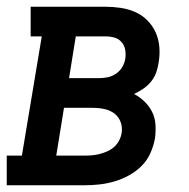

<svg xmlns="http://www.w3.org/2000/svg" viewBox="-42 -550 562 570"><path d="M-22 0V-88H23L82 -442H49V-530H271Q294 -530 317 -526.5Q340 -523 360 -514Q380 -505 395.5 -489.5Q411 -474 420 -454Q429 -434 431 -411Q433 -388 429 -365Q427 -350 422 -335.5Q417 -321 407 -308.5Q397 -296 384 -287Q371 -278 356 -271Q373 -262 387 -248.5Q401 -235 409.5 -218Q418 -201 419.5 -180.5Q421 -160 418 -139Q414 -117 404.5 -95.5Q395 -74 378.5 -57.5Q362 -41 341 -29.5Q320 -18 298 -11.5Q276 -5 253.5 -2.5Q231 0 209 0ZM163 -318H251Q264 -318 277 -320.5Q290 -323 302 -331Q314 -339 321 -351Q328 -363 330 -376Q332 -390 329.5 -403Q327 -416 318.5 -425.5Q310 -435 297.5 -438.5Q285 -442 271 -442H183ZM125 -88H209Q220 -88 231.5 -89Q243 -90 254.5 -93Q266 -96 277 -101Q288 -106 297 -114Q306 -122 311.5 -132.5Q317 -143 319 -154Q322 -172 316 -188Q310 -204 297 -213.5Q284 -223 267 -226.5Q250 -230 232 -230H148Z"/></svg>

Font: Iosevka Curly Slab SmBdObl
Style: Regular
Weight: 600
Italic angle: -9°
Monospace: yes
Designer: Belleve Invis
Foundry: Belleve Invis
Version: Version 11.0.0; ttfautohint (v1.8.3)